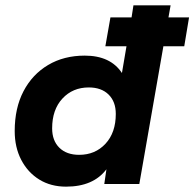

<svg xmlns="http://www.w3.org/2000/svg" viewBox="-20 -688 727 718"><path d="M227 10Q170 10 127 -16.5Q84 -43 59.5 -90Q35 -137 35 -198Q35 -284 68 -347Q101 -410 160 -445Q219 -480 297 -480Q393 -480 436 -415L453 -515H374L393 -623H472L479 -668H618L610 -623H687L669 -515H591L501 0H370L378 -55Q329 10 227 10ZM276 -109Q336 -109 374.5 -150.5Q413 -192 413 -262Q413 -308 386 -334.5Q359 -361 312 -361Q252 -361 213.5 -319.5Q175 -278 175 -208Q175 -162 202 -135.5Q229 -109 276 -109Z"/></svg>

Font: Gantari
Style: Bold Italic
Weight: 700
Italic angle: -10°
Designer: Anugrah Pasau
Foundry: Lafontype
Version: Version 1.000; ttfautohint (v1.8.4.7-5d5b)